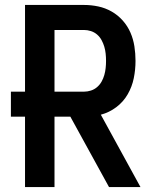

<svg xmlns="http://www.w3.org/2000/svg" viewBox="-20 -755 640 775"><path d="M81 0V-284H24V-385H81V-735H319Q348 -735 376.5 -729Q405 -723 430.5 -708.5Q456 -694 475.5 -672Q495 -650 506.5 -623.5Q518 -597 522.5 -568Q527 -539 527 -509Q527 -474 520 -439.5Q513 -405 495.5 -374.5Q478 -344 449.5 -322.5Q421 -301 387 -292L547 0H420L264 -284H200V0ZM200 -385H319Q333 -385 347 -389.5Q361 -394 372 -403.5Q383 -413 390 -425.5Q397 -438 401 -452Q405 -466 406.5 -480.5Q408 -495 408 -509Q408 -524 406.5 -538.5Q405 -553 401 -566.5Q397 -580 390 -593Q383 -606 372 -615.5Q361 -625 347 -629.5Q333 -634 319 -634H200Z"/></svg>

Font: Iosevka SS04 Extended
Style: Bold
Weight: 700
Width: 7
Monospace: yes
Designer: Belleve Invis
Foundry: Belleve Invis
Version: Version 19.0.0; ttfautohint (v1.8.4)